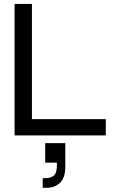

<svg xmlns="http://www.w3.org/2000/svg" viewBox="-20 -670 576 950"><path d="M203.6 38.1V135H261.5V148Q261.5 186.2 246.2 198.9Q231 211.6 204.5 211.6H191.3V259.1H213.1Q249.5 259.1 276.3 234.9Q303.1 210.7 303.1 154V38.1ZM503.5 0V-80.4H138V-650.5H52.1V0Z"/></svg>

Font: Overused Grotesk Light
Style: Regular
Weight: 300
Designer: RandomMaerks
Version: Version 0.005